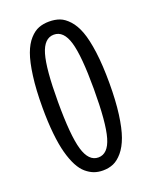

<svg xmlns="http://www.w3.org/2000/svg" viewBox="-135 -785 691 868"><g transform="rotate(-20 210.0 -351.0)"><path d="M209 6.8Q186 6.8 166.7 -0.2Q147.5 -7.3 128.9 -22.9Q110.4 -38.6 95.9 -66.2Q81.5 -93.8 70.8 -132.8Q60.1 -171.9 54.2 -228Q48.3 -284.2 48.3 -354.5Q48.3 -439.9 56.9 -503.9Q65.4 -567.9 79.6 -606.7Q93.8 -645.5 115 -668.9Q136.2 -692.4 158.7 -700.9Q181.2 -709.5 209 -709.5Q237.3 -709.5 259.5 -701.2Q281.7 -692.9 303.2 -669.4Q324.7 -646 339.1 -607.4Q353.5 -568.8 362.1 -504.6Q370.6 -440.4 370.6 -354.5Q370.6 -270.5 362.1 -206.5Q353.5 -142.6 339.1 -102.8Q324.7 -63 303.5 -37.8Q282.2 -12.7 259.5 -2.9Q236.8 6.8 209 6.8ZM295.4 -354.5Q295.4 -513.2 275.6 -579.8Q255.9 -646.5 209 -646.5Q162.1 -646.5 142.6 -579.8Q123 -513.2 123 -354.5Q123 -192.4 143.1 -124Q163.1 -55.7 209.5 -55.7Q255.9 -55.7 275.6 -123.5Q295.4 -191.4 295.4 -354.5Z"/></g></svg>

Font: BenchNine
Style: Regular
Weight: 400
Designer: Vernon Adams
Foundry: Vernon Adams
Version: Version 1 ; ttfautohint (v0.92.18-e454-dirty) -l 8 -r 50 -G 